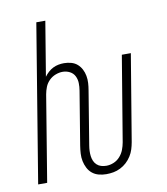

<svg xmlns="http://www.w3.org/2000/svg" viewBox="-83 -805 766 882"><g transform="rotate(-10 300.0 -363.5)"><path d="M342 8Q324 8 307 3.5Q290 -1 277 -11.5Q264 -22 256 -37.5Q248 -53 244.5 -70Q241 -87 242 -105Q243 -123 246 -142L287 -391Q290 -409 289.5 -426.5Q289 -444 281.5 -459Q274 -474 258.5 -482Q243 -490 225 -490Q209 -490 192 -483.5Q175 -477 162 -464Q149 -451 142.5 -434.5Q136 -418 133 -401L67 0H25L146 -735H188L146 -481Q154 -492 164.5 -501.5Q175 -511 187 -517Q199 -523 212 -525.5Q225 -528 238 -528Q255 -528 271.5 -523.5Q288 -519 300 -508.5Q312 -498 319.5 -483.5Q327 -469 330 -452.5Q333 -436 332 -419Q331 -402 328 -385L287 -135Q285 -123 284.5 -110.5Q284 -98 285.5 -86Q287 -74 291.5 -63.5Q296 -53 304.5 -45Q313 -37 324.5 -33.5Q336 -30 349 -30Q366 -30 383 -37Q400 -44 412.5 -58Q425 -72 431.5 -89Q438 -106 441 -123L507 -520H549L482 -117Q479 -100 474 -84Q469 -68 459.5 -53Q450 -38 437 -26Q424 -14 408 -6Q392 2 375.5 5Q359 8 342 8Z"/></g></svg>

Font: Iosevka Extralight Extended
Style: Italic
Weight: 200
Width: 7
Italic angle: -9°
Monospace: yes
Designer: Belleve Invis
Foundry: Belleve Invis
Version: Version 32.5.0; ttfautohint (v1.8.4)